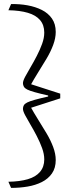

<svg xmlns="http://www.w3.org/2000/svg" viewBox="-20 -770 363 937"><path d="M92 -239Q92 -249 96.5 -256.5Q101 -264 113 -270Q125 -276 150 -283Q175 -290 215 -299V-304Q175 -313 150 -320Q125 -327 113 -333Q101 -339 96.5 -347Q92 -355 92 -364Q92 -375 102.5 -395Q113 -415 128.5 -441Q144 -467 159.5 -497Q175 -527 185.5 -556Q196 -585 196 -611Q196 -648 175.5 -672Q155 -696 116 -707.5Q77 -719 21 -720L34 -750Q76 -751 114.5 -744Q153 -737 184 -721.5Q215 -706 233.5 -679.5Q252 -653 252 -614Q252 -584 239.5 -550.5Q227 -517 207 -483.5Q187 -450 166 -416.5Q145 -383 128 -352L119 -363L274 -313V-290L119 -240L128 -251Q145 -220 166 -186.5Q187 -153 207 -119.5Q227 -86 239.5 -52.5Q252 -19 252 11Q252 50 233.5 76.5Q215 103 184 118.5Q153 134 114.5 140.5Q76 147 34 147L21 117Q77 116 116 104.5Q155 93 175.5 68.5Q196 44 196 8Q196 -18 185.5 -47Q175 -76 159.5 -106Q144 -136 128.5 -162Q113 -188 102.5 -208Q92 -228 92 -239Z"/></svg>

Font: Roboto Serif 36pt ExtraLight
Style: Regular
Weight: 250
Designer: Greg Gazdowicz
Foundry: Commercial Type
Version: Version 1.008